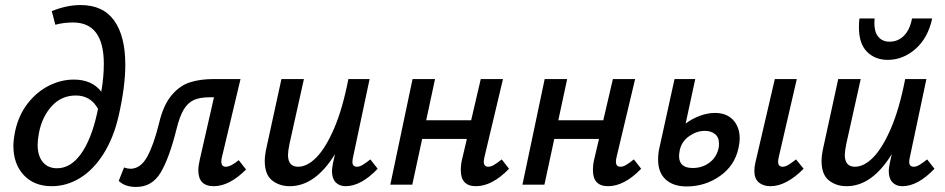

<svg xmlns="http://www.w3.org/2000/svg" viewBox="-20 -731 3742 760"><path d="M476 -475Q476 -389 450 -274Q430 -186 390 -122.5Q350 -59 297 -26.5Q244 6 185 6Q115 6 74 -38Q33 -82 33 -154Q33 -177 40 -212Q54 -276 90 -322Q126 -368 174 -392Q222 -416 272 -416Q344 -416 381 -368Q391 -427 391 -478Q391 -642 269 -642Q231 -642 199 -633L185 -687Q244 -711 299 -711Q388 -711 432 -649.5Q476 -588 476 -475ZM363 -277Q367 -293 368 -300Q339 -353 280 -353Q223 -353 184.5 -310.5Q146 -268 134 -204Q129 -176 129 -158Q129 -114 149.5 -89.5Q170 -65 206 -65Q259 -65 299.5 -120.5Q340 -176 363 -277Z M954 -60Q888 6 826 6Q765 6 765 -57Q765 -75 771 -100L827 -346H811Q771 -346 747 -335Q723 -324 707 -297Q691 -270 679 -221Q650 -105 616 -48Q582 9 519 9Q474 9 450 -15L471 -68Q486 -63 496 -63Q536 -63 562 -109.5Q588 -156 609 -241Q626 -314 658.5 -353Q691 -392 731.5 -405Q772 -418 824 -418H932L859 -111Q856 -101 856 -92Q856 -71 874 -71Q893 -71 925 -97Z M1475 -63Q1409 6 1348 6Q1323 6 1308.5 -9.5Q1294 -25 1294 -54Q1294 -63 1298 -85L1306 -121Q1228 6 1127 6Q1086 6 1057 -17Q1028 -40 1028 -94Q1028 -117 1036 -152L1094 -418H1183L1126 -162Q1120 -132 1120 -118Q1120 -71 1160 -71Q1196 -71 1232.5 -108Q1269 -145 1302.5 -222.5Q1336 -300 1359 -418H1443L1378 -111Q1375 -99 1375 -90Q1375 -71 1393 -71Q1403 -71 1415 -78Q1427 -85 1446 -100Z M1995 -63Q1928 6 1864 6Q1804 6 1804 -57Q1804 -80 1809 -100L1828 -181H1651L1612 0H1525L1613 -418H1702L1667 -255H1845L1883 -418H1971L1898 -111Q1895 -99 1895 -91Q1895 -71 1913 -71Q1923 -71 1935 -78Q1947 -85 1966 -100Z M2518 -63Q2451 6 2387 6Q2327 6 2327 -57Q2327 -80 2332 -100L2351 -181H2174L2135 0H2048L2136 -418H2225L2190 -255H2368L2406 -418H2494L2421 -111Q2418 -99 2418 -91Q2418 -71 2436 -71Q2446 -71 2458 -78Q2470 -85 2489 -100Z M2908 -183Q2908 -166 2903 -144Q2888 -75 2829.5 -34Q2771 7 2698 7Q2645 7 2615 -20.5Q2585 -48 2585 -99Q2585 -124 2590 -145L2650 -418H2732L2694 -242Q2721 -262 2751.5 -273Q2782 -284 2810 -284Q2856 -284 2882 -256Q2908 -228 2908 -183ZM2826 -162Q2826 -188 2810 -200.5Q2794 -213 2770 -213Q2738 -213 2708.5 -192.5Q2679 -172 2671 -138Q2668 -123 2668 -113Q2668 -66 2722 -66Q2760 -66 2788 -87Q2816 -108 2824 -143Q2826 -150 2826 -162ZM2966 -54Q2966 -71 2970 -87L3047 -418H3134L3063 -111Q3060 -99 3060 -91Q3060 -71 3078 -71Q3088 -71 3100 -78Q3112 -85 3131 -100L3161 -63Q3092 6 3030 6Q3001 6 2983.5 -9Q2966 -24 2966 -54Z M3679 -63Q3613 6 3552 6Q3527 6 3512.5 -9.5Q3498 -25 3498 -54Q3498 -63 3502 -85L3510 -121Q3432 6 3331 6Q3290 6 3261 -17Q3232 -40 3232 -94Q3232 -117 3240 -152L3298 -418H3387L3330 -162Q3324 -132 3324 -118Q3324 -71 3364 -71Q3400 -71 3436.5 -108Q3473 -145 3506.5 -222.5Q3540 -300 3563 -418H3647L3582 -111Q3579 -99 3579 -90Q3579 -71 3597 -71Q3607 -71 3619 -78Q3631 -85 3650 -100ZM3380 -622Q3380 -645 3382 -658H3442Q3438 -610 3454.5 -588Q3471 -566 3501 -566Q3535 -566 3558.5 -590Q3582 -614 3590 -658H3670Q3653 -580 3603.5 -537Q3554 -494 3494 -494Q3444 -494 3412 -526Q3380 -558 3380 -622Z"/></svg>

Font: Ysabeau Semibold
Style: Italic
Weight: 600
Italic angle: -12°
Designer: Christian Thalmann (Catharsis Fonts)
Version: Version 0.003